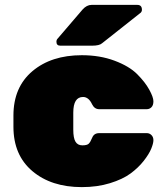

<svg xmlns="http://www.w3.org/2000/svg" viewBox="-20 -756 678 786"><path d="M280 -295V-225Q280 -191 289 -176Q298 -161 317 -161Q336 -161 343 -167.5Q350 -174 357.5 -192.5Q365 -211 386 -211H581Q592 -211 600 -203Q608 -195 608 -182Q608 -169 599 -147Q590 -125 568 -97Q546 -69 514 -45.5Q482 -22 430 -6Q378 10 315 10Q190 10 112.5 -55.5Q35 -121 35 -237V-283Q35 -399 112.5 -464.5Q190 -530 315 -530Q389 -530 449 -507.5Q509 -485 541.5 -452.5Q574 -420 591 -389Q608 -358 608 -341.5Q608 -325 600 -317Q592 -309 581 -309H386Q367 -309 357 -329Q343 -359 320 -359Q280 -359 280 -295ZM355 -736H542Q561 -736 561 -716Q561 -709 556 -704L398 -579Q387 -569 357 -569H227Q211 -569 211 -585Q211 -593 216 -598L318 -717Q335 -736 355 -736Z"/></svg>

Font: Rubik One
Style: Regular
Weight: 400
Designer: Hubert and Fischer with Elvire Volk Leonovitch
Foundry: Hubert and Fischer with Elvire Volk Leonovitch
Version: Version 1.001